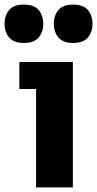

<svg xmlns="http://www.w3.org/2000/svg" viewBox="-59 -818 424 838"><path d="M98.5 0V-547.5H259V0ZM25.5 -429.5V-547.5H259V-429.5ZM45.2 -630.5Q0.8 -630.5 -19.2 -654.6Q-39.2 -678.8 -39.2 -714.2Q-39.2 -750 -19.2 -774Q0.8 -798 45.2 -798Q90 -798 109.9 -774Q129.8 -750 129.8 -714.2Q129.8 -678.8 109.9 -654.6Q90 -630.5 45.2 -630.5ZM260.2 -630.5Q215.8 -630.5 195.8 -654.6Q175.8 -678.8 175.8 -714.2Q175.8 -750 195.8 -774Q215.8 -798 260.2 -798Q305 -798 324.9 -774Q344.8 -750 344.8 -714.2Q344.8 -678.8 324.9 -654.6Q305 -630.5 260.2 -630.5Z"/></svg>

Font: SVN-Sora Variable
Style: Regular
Weight: 400
Designer: Jonathan Barnbrook, Julián Moncada
Foundry: Barnbrook Fonts
Version: Version 2.000 - Viet hoa boi STYLEno.1 Fonts